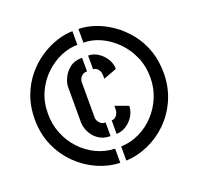

<svg xmlns="http://www.w3.org/2000/svg" viewBox="-132 -862 1076 1046"><g transform="rotate(-20 406.5 -338.5)"><path d="M392 43Q326 41 262.5 13Q199 -15 147.5 -65.5Q96 -116 65.5 -185Q35 -254 35 -339Q35 -413 58 -473.5Q81 -534 119 -580Q157 -626 204 -657Q251 -688 300 -704Q349 -720 392 -720V-641Q344 -641 295 -620Q246 -599 204.5 -559.5Q163 -520 138 -465Q113 -410 113 -341Q113 -281 134.5 -227Q156 -173 194.5 -131.5Q233 -90 283.5 -65.5Q334 -41 392 -39ZM427 43V-39Q484 -41 534.5 -65.5Q585 -90 623 -131Q661 -172 683 -225Q705 -278 705 -338Q705 -405 680.5 -460Q656 -515 615.5 -555.5Q575 -596 526 -618.5Q477 -641 427 -641V-720Q472 -720 522 -703Q572 -686 618.5 -653.5Q665 -621 703 -573.5Q741 -526 762 -465Q783 -404 782 -329Q780 -248 749.5 -180.5Q719 -113 668.5 -64Q618 -15 555.5 12.5Q493 40 427 43ZM467 -417V-434Q467 -451 461 -463Q455 -475 445.5 -481Q436 -487 427 -487V-566Q457 -566 484 -548.5Q511 -531 527.5 -504Q544 -477 544 -446ZM392 -112Q357 -112 333 -125.5Q309 -139 294.5 -158.5Q280 -178 273 -198.5Q266 -219 266 -234V-444Q266 -464 279 -493Q292 -522 319.5 -544Q347 -566 392 -566V-487Q374 -487 363.5 -478.5Q353 -470 349 -459.5Q345 -449 345 -443V-234Q345 -228 349.5 -218Q354 -208 364.5 -199.5Q375 -191 392 -191ZM427 -112V-190Q444 -190 455.5 -204Q467 -218 468 -240V-260L544 -232Q544 -202 527.5 -174.5Q511 -147 484 -129.5Q457 -112 427 -112Z"/></g></svg>

Font: Stick No Bills
Style: Bold
Weight: 700
Version: Version 2.000